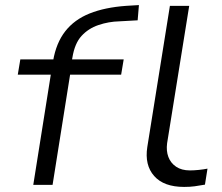

<svg xmlns="http://www.w3.org/2000/svg" viewBox="-20 -728 876 756"><path d="M111 0 180 -434H50L60 -494H211L186 -474L189 -488Q201 -559 237 -605Q273 -651 333 -675Q393 -699 477 -705L527 -708L522 -648L450 -644Q408 -643 368 -629.5Q328 -616 301 -586.5Q274 -557 265 -501L261 -479L247 -494H467L457 -434H256L187 0ZM705 8Q625 8 587 -35Q549 -78 560 -149L649 -705H725L638 -164Q634 -134 643 -110Q652 -86 673.5 -71.5Q695 -57 728 -57Q744 -57 763 -59Q782 -61 797 -64L787 -1Q765 3 746.5 5.5Q728 8 705 8Z"/></svg>

Font: Nunito Sans 7pt Expanded Light
Style: Italic
Weight: 300
Width: 7
Italic angle: -9°
Designer: Vernon Adams
Foundry: Vernon Adams
Version: Version 3.101;gftools[0.9.27]